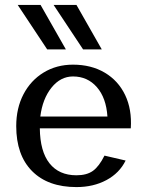

<svg xmlns="http://www.w3.org/2000/svg" viewBox="-20 -767 599 781"><path d="M394 -566 291 -747H198L318 -566ZM248 -566 145 -747H52L172 -566ZM512 -245Q517 -322 489 -380.5Q461 -439 406 -471.5Q351 -504 277 -504Q210 -504 157.5 -472Q105 -440 75.5 -383.5Q46 -327 46 -254Q46 -136 110.5 -71Q175 -6 291 -6Q360 -6 413 -34.5Q466 -63 491 -114L405 -134Q383 -90 358 -72Q333 -54 291 -54Q220 -54 181.5 -102.5Q143 -151 142 -245ZM417 -293H144Q153 -365 189.5 -410.5Q226 -456 277 -456Q336 -456 374 -412.5Q412 -369 417 -293Z"/></svg>

Font: LXGW Marker Gothic
Style: Regular
Weight: 400
Version: Version 1.001